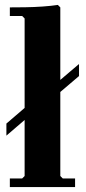

<svg xmlns="http://www.w3.org/2000/svg" viewBox="-20 -760 350 780"><path d="M20 0V-35H70L80 -45V-685L70 -695H20V-730Q46 -730 82 -730.5Q118 -731 153.5 -733.5Q189 -736 215 -740L225 -730V-45L235 -35H285V0ZM154 -375 301 -500V-451L154 -326ZM154 -336 6 -209V-258L154 -385Z"/></svg>

Font: Brygada 1918
Style: Bold
Weight: 700
Designer: Mateusz Machalski | Borys Kosmynka | Przemek Hoffer
Foundry: NIEPODLEGLA 2018
Version: Version 3.006